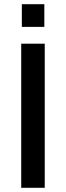

<svg xmlns="http://www.w3.org/2000/svg" viewBox="-20 -894 314 914"><path d="M81 0V-686H193V0ZM84 -766V-874H191V-766Z"/></svg>

Font: Archivo SemiBold Medium
Style: Regular
Weight: 500
Version: Version 2.001